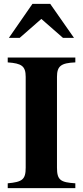

<svg xmlns="http://www.w3.org/2000/svg" viewBox="-20 -974 429 994"><path d="M363 -778 240 -954H148L26 -778H82L194 -876L306 -778ZM370 0V-25C294 -30 275 -41 275 -106V-576C275 -632 296 -648 370 -651V-676H20V-651C92 -646 113 -632 113 -576V-106C113 -44 95 -32 20 -25V0Z"/></svg>

Font: XITS Math
Style: Bold
Weight: 700
Designer: MicroPress Inc., with final additions and corrections provided by Coen Hoffman, Elsevier (retired)
Version: Version 1.105